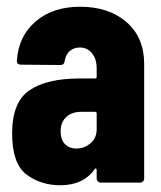

<svg xmlns="http://www.w3.org/2000/svg" viewBox="-20 -542 478 570"><path d="M16 -146Q16 -239 67.5 -274Q119 -309 216 -309H262Q267 -309 267 -314V-339Q267 -367 253 -384Q239 -401 217 -401Q199 -401 187 -390.5Q175 -380 172 -361Q171 -349 159 -349L42 -350Q30 -350 30 -362Q35 -435 86 -478.5Q137 -522 218 -522Q303 -522 355.5 -476.5Q408 -431 408 -352V-12Q408 -7 404.5 -3.5Q401 0 396 0H279Q274 0 270.5 -3.5Q267 -7 267 -12V-37Q267 -40 265 -41.5Q263 -43 262 -41Q228 8 159 8Q101 8 58.5 -24Q16 -56 16 -146ZM206 -101Q230 -101 248.5 -116.5Q267 -132 267 -158V-205Q267 -210 262 -210H221Q193 -210 176.5 -194.5Q160 -179 160 -152Q160 -127 173 -114Q186 -101 206 -101Z"/></svg>

Font: Barlow Condensed
Style: Bold
Weight: 700
Width: 3
Designer: Jeremy Tribby
Foundry: Tribby Type
Version: Version 1.500